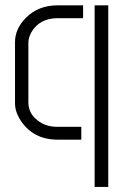

<svg xmlns="http://www.w3.org/2000/svg" viewBox="-20 -531 473 730"><path d="M199.2 0Q107.4 0 59.6 -71.3Q37.1 -105.5 37.1 -137.7V-371.1Q37.1 -421.9 79.1 -463.9Q126 -510.7 199.2 -510.7H295.9V-461.9H199.2Q129.9 -461.9 98.6 -407.2Q87.9 -386.7 87.9 -368.2V-141.6Q87.9 -95.7 130.9 -67.4Q159.2 -48.8 197.3 -48.8H289.1V0ZM339.8 179.7V-510.7H391.6V179.7Z"/></svg>

Font: Post No Bills Jaffna
Style: Regular
Weight: 400
Designer: Kosala Senevirathne, Siva Puranthara, Lasantha Premarathna, Tharique Azeez
Foundry: Mooniak
Version: Version 1.220 ; ttfautohint (v1.6)